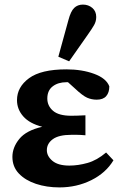

<svg xmlns="http://www.w3.org/2000/svg" viewBox="-20 -801 532 836"><path d="M239 15Q183 15 136.5 -0.5Q90 -16 62 -45.5Q34 -75 34 -118Q34 -159 64 -196Q94 -233 164 -249Q109 -263 81.5 -294Q54 -325 54 -365Q54 -422 106.5 -460.5Q159 -499 269 -499Q337 -499 390 -479.5Q443 -460 456 -425Q456 -398 442.5 -382.5Q429 -367 401 -367Q379 -367 359.5 -375.5Q340 -384 306 -416L276 -443Q275 -443 273 -443Q271 -443 269 -443Q233 -443 209.5 -425Q186 -407 186 -372Q186 -340 211 -318.5Q236 -297 290 -297Q305 -297 317 -297.5Q329 -298 352 -299V-212Q327 -214 314.5 -214Q302 -214 291 -214Q236 -214 210 -195Q184 -176 184 -147Q184 -121 208.5 -100.5Q233 -80 282 -80Q320 -80 361 -91.5Q402 -103 442 -137L474 -103Q441 -48 377.5 -16.5Q314 15 239 15ZM234 -554 278 -714Q288 -752 303 -766.5Q318 -781 341 -781Q365 -781 382 -766.5Q399 -752 399 -727Q399 -708 389.5 -691.5Q380 -675 363 -651L281 -534Z"/></svg>

Font: Source Serif Pro
Style: Bold
Weight: 700
Designer: Frank Grießhammer
Foundry: Adobe Systems Incorporated
Version: Version 3.001;hotconv 1.0.111;makeotfexe 2.5.65597